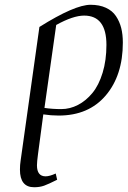

<svg xmlns="http://www.w3.org/2000/svg" viewBox="-20 -476 533 799"><path d="M63 230Q63 210 65.9 191.9L144 -363.8Q291 -456.1 356.9 -456.1Q394 -456.1 420.9 -443.6Q447.8 -431.2 462.6 -408.9Q477.5 -386.7 484.4 -359.6Q491.2 -332.5 491.2 -298.8Q491.2 -162.6 420.2 -78.9Q349.1 4.9 224.1 4.9Q192.4 4.9 160.2 0L138.2 165Q133.8 198.2 133.8 211.9Q133.8 257.8 169.9 257.8Q186 257.8 211.9 246.1L217.8 272Q182.1 290 163.8 296.6Q145.5 303.2 122.1 303.2Q63 303.2 63 230ZM165 -26.9Q197.3 -22 234.9 -22Q271 -22 304.4 -39.3Q337.9 -56.6 364.5 -88.9Q391.1 -121.1 407 -173.1Q422.9 -225.1 422.9 -289.1Q422.9 -411.1 330.1 -411.1Q284.2 -411.1 213.9 -372.1Z"/></svg>

Font: Dehuti
Style: Italic
Weight: 400
Version: Version 1.2